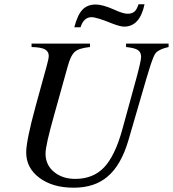

<svg xmlns="http://www.w3.org/2000/svg" viewBox="-20 -856 805 894"><path d="M625 -836H653Q631 -732 558 -732Q540 -732 501 -747Q430 -776 406 -776Q370 -776 355 -729H326Q341 -787 364 -811Q387 -835 426 -835Q458 -835 512 -811Q553 -792 574 -792Q594 -792 605.5 -801.5Q617 -811 625 -836ZM765 -653V-637Q744 -632 733.5 -627.5Q723 -623 713 -616.5Q703 -610 695.5 -592Q688 -574 681 -553Q674 -532 661 -488L578 -203Q544 -87 481 -34Q421 18 323 18Q225 18 163.5 -28Q102 -74 102 -146Q102 -201 146 -362L198 -551Q207 -583 207 -596Q207 -616 189.5 -626Q172 -636 127 -637V-653H399V-637Q348 -632 328.5 -615Q309 -598 295 -546L232 -320Q192 -179 192 -141Q192 -88 231.5 -55.5Q271 -23 330 -23Q414 -23 465 -77Q516 -131 550 -255L614 -488Q637 -573 637 -591Q637 -613 622 -623Q607 -633 567 -637V-653Z"/></svg>

Font: STIX MathJax Latin
Style: Italic
Weight: 400
Italic angle: -16.33°
Designer: MicroPress Inc., with final additions and corrections provided by Coen Hoffman, Elsevier (retired)
Version: Version 1.1.1